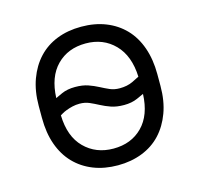

<svg xmlns="http://www.w3.org/2000/svg" viewBox="-82 -594 713 688"><g transform="rotate(-15 275.0 -250.0)"><path d="M275 7Q225 7 184.5 -9Q144 -25 115 -55Q86 -85 70.5 -128.5Q55 -172 55 -228V-272Q55 -327 71 -370.5Q87 -414 115.5 -444.5Q144 -475 184.5 -491Q225 -507 275 -507Q325 -507 365.5 -491Q406 -475 435 -445Q464 -415 479.5 -371Q495 -327 495 -272V-228Q495 -173 479 -129.5Q463 -86 434.5 -55.5Q406 -25 365 -9Q324 7 275 7ZM275 -55Q341 -55 382.5 -97Q424 -139 427 -217Q423 -215 401.5 -205.5Q380 -196 352 -196Q324 -196 304 -203Q284 -210 267 -219Q250 -228 234 -235Q218 -242 198 -242Q184 -242 171.5 -239Q159 -236 148.5 -232Q138 -228 131.5 -224Q125 -220 123 -219Q125 -140 167.5 -97.5Q210 -55 275 -55ZM352 -258Q380 -258 401 -268Q422 -278 427 -281Q424 -359 382 -402Q340 -445 275 -445Q209 -445 167.5 -403Q126 -361 123 -283Q127 -285 148 -294.5Q169 -304 198 -304Q226 -304 246 -297Q266 -290 283 -281Q300 -272 316 -265Q332 -258 352 -258Z"/></g></svg>

Font: PT Root UI Web
Style: Regular
Weight: 400
Designer: Vitaly Kuzmin
Foundry: ParaType Ltd.
Version: Version 1.000W